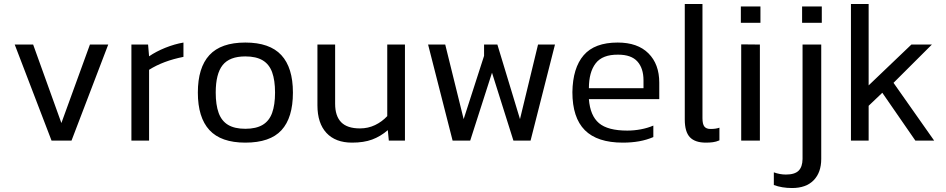

<svg xmlns="http://www.w3.org/2000/svg" viewBox="-20 -709 4769 968"><path d="M340.5 0 525.7 -484.4H433.4L289.5 -88.7L147.1 -484.4H54.2L239.9 0Z M731.6 0V-357.1Q802.8 -402.1 904.9 -422.3V-494.5Q859.8 -486.7 813.4 -468.1Q767 -449.4 731.6 -425.1L726.6 -484.4H642.5V0Z M1456.8 -242.2Q1456.8 -368.1 1398.2 -431.3Q1339.6 -494.5 1216.9 -494.5Q1094.2 -494.5 1035.8 -431.3Q977.5 -368.1 977.5 -242.2Q977.5 -116.7 1035.8 -53.3Q1094.2 10.1 1216.9 10.1Q1341.5 10.1 1399.1 -52.6Q1456.8 -115.3 1456.8 -242.2ZM1067.6 -242.2Q1067.6 -336.9 1102.5 -380.7Q1137.4 -424.6 1216.9 -424.6Q1271.1 -424.6 1304.2 -404.9Q1337.3 -385.1 1352 -344.7Q1366.7 -304.2 1366.7 -242.2Q1366.7 -180.6 1352 -139.9Q1337.3 -99.3 1304.2 -79.5Q1271.1 -59.7 1216.9 -59.7Q1162.7 -59.7 1129.8 -79.5Q1097 -99.3 1082.3 -139.9Q1067.6 -180.6 1067.6 -242.2Z M1935.2 -52.8 1940.3 0H2021.6V-484.4H1932.4V-123.6Q1905.8 -95.1 1870.9 -78.4Q1835.9 -61.6 1794.6 -61.6Q1730.7 -61.6 1700.1 -92.8Q1669.6 -124.1 1669.6 -185.7V-484.4H1580.4V-177.8Q1580.4 -87.8 1625.9 -38.8Q1671.4 10.1 1755.1 10.1Q1813.9 10.1 1856.2 -5.5Q1898.4 -21.1 1935.2 -52.8Z M2350.6 0 2460.5 -342.4 2568.5 0H2654.9L2778 -484.4H2692.6L2601.6 -108.5L2487.6 -484.4H2420.5V-427.4L2317.6 -108.5L2224.7 -484.4H2138.3L2261.9 0Z M3273.9 -17.9V-75.8Q3244.9 -63.4 3210.7 -57Q3176.5 -50.6 3142.5 -50.6Q3044.1 -50.6 2999.8 -88.2Q2955.4 -125.9 2949 -209.1H3303.8V-292.3Q3303.8 -385.6 3249.3 -440Q3194.9 -494.5 3094.2 -494.5Q2977.9 -494.5 2922.8 -430.6Q2867.6 -366.7 2865.8 -244.5Q2865.8 -115.8 2928.5 -52.8Q2991.3 10.1 3119.9 10.1Q3165 10.1 3202.9 3.2Q3240.8 -3.7 3273.9 -17.9ZM3096.5 -433.4Q3162.7 -433.4 3193.5 -399.1Q3224.3 -364.9 3224.3 -304.2V-264.2H2949Q2949 -345.1 2983.2 -389.7Q3017.5 -434.3 3096.5 -433.4Z M3607.1 -1.4V-65.3Q3589.6 -58.8 3562 -58.8Q3540.9 -58.8 3531.2 -71Q3521.6 -83.2 3521.6 -113.1V-688.9H3432.4V-106.6Q3432.4 -44.1 3458.4 -17Q3484.4 10.1 3538.6 10.1Q3557.9 10.1 3574 8Q3590.1 6 3607.1 -1.4Z M3813.9 -594.2V-676.5H3715.1V-594.2ZM3811.1 0V-484.4L3716.9 -485.3V0Z M4123.2 -594.2V-676.5H4023.9V-594.2ZM4120.4 92.4V-484.4H4026.2V87.3Q4026.2 90.1 4026.2 92.8Q4025.7 132.4 4006.2 151.7Q3986.7 171 3942.1 171Q3912.2 171 3881.4 159.9V223.8Q3922.3 239 3973.3 239Q4044.1 239 4082.3 199.7Q4120.4 160.4 4120.4 92.4Z M4359.4 0V-175.6L4428.3 -241.3L4595.1 0H4689.8L4484.8 -291.4L4678.3 -484.4H4574.9L4359.4 -278.5V-688.9H4270.2V0Z"/></svg>

Font: Arad
Style: Regular
Weight: 400
Designer: Mohammad Darvishi
Version: Version 1.010;September 21, 2024;FontCreator 15.0.0.2992 64-